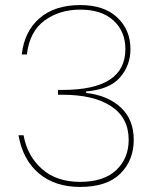

<svg xmlns="http://www.w3.org/2000/svg" viewBox="-20 -731 615 758"><path d="M66 -516Q76 -607 136 -659Q196 -711 297 -711Q391 -711 443 -662Q495 -613 495 -537Q495 -473 454 -425.5Q413 -378 320 -370V-364Q404 -355 456 -307.5Q508 -260 508 -179Q508 -98 455 -45.5Q402 7 296 7Q197 7 133.5 -46.5Q70 -100 53 -197H73Q88 -115 145.5 -64Q203 -13 296 -13Q390 -13 439 -59.5Q488 -106 488 -179Q488 -266 419 -311.5Q350 -357 226 -357H209V-376H227Q475 -376 475 -537Q475 -607 428 -650Q381 -693 297 -693Q215 -693 156 -650Q97 -607 86 -516Z"/></svg>

Font: Poppins Thin
Style: Regular
Weight: 250
Designer: Ninad Kale (Devanagari), Jonny Pinhorn (Latin)
Foundry: Indian Type Foundry
Version: Version 3.200;PS 1.000;hotconv 16.6.54;makeotf.lib2.5.65590